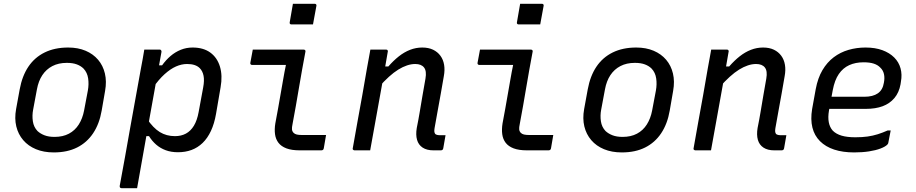

<svg xmlns="http://www.w3.org/2000/svg" viewBox="-20 -794 4840 1014"><path d="M340 -543Q392 -543 432 -526Q472 -509 498 -478.5Q524 -448 534 -406Q544 -364 535 -314L517 -210Q505 -140 472 -90.5Q439 -41 387 -15Q335 11 264 11Q211 11 170 -6Q129 -23 102.5 -54Q76 -85 66 -126.5Q56 -168 65 -218L84 -322Q97 -393 130 -442Q163 -491 216 -517Q269 -543 340 -543ZM333 -462Q289 -462 256.5 -445Q224 -428 203.5 -397Q183 -366 175 -322L155 -215Q149 -184 153.5 -153.5Q158 -123 178 -102Q193 -88 215 -79.5Q237 -71 268 -71Q312 -71 344 -88Q376 -105 396 -136.5Q416 -168 424 -210L444 -316Q450 -349 445.5 -380Q441 -411 421 -432Q407 -446 385.5 -454Q364 -462 333 -462Z M742 -532Q756 -532 769.5 -532Q783 -532 796.5 -532Q810 -532 824 -532Q827 -532 829 -530.5Q831 -529 832 -526.5Q833 -524 833 -521Q817 -431 800.5 -341Q784 -251 768 -160.5Q752 -70 736 20Q720 110 704 200Q690 200 676.5 200Q663 200 649.5 200Q636 200 622 200Q619 200 616.5 198.5Q614 197 613 194.5Q612 192 612 189Q627 111 640.5 33.5Q654 -44 668 -121.5Q682 -199 696 -276.5Q710 -354 724 -431Q729 -457 733.5 -482Q738 -507 742 -532ZM997 -543Q1054 -543 1090.5 -516.5Q1127 -490 1141.5 -442.5Q1156 -395 1145 -333L1121 -193Q1112 -141 1094 -102.5Q1076 -64 1050 -39Q1024 -14 991.5 -2Q959 10 920 10Q884 10 855.5 -0.5Q827 -11 805 -30Q783 -49 767 -75H741L756 -167Q789 -118 824 -96.5Q859 -75 904 -75Q937 -75 962 -88.5Q987 -102 1004 -130Q1021 -158 1029 -202L1053 -332Q1060 -369 1055 -394Q1050 -419 1035 -434Q1024 -445 1007.5 -450.5Q991 -456 968 -456Q939 -456 909.5 -443Q880 -430 849 -402Q818 -374 786 -328L808 -449H836Q856 -477 880.5 -498Q905 -519 934.5 -531Q964 -543 997 -543Z M1315 -532Q1360 -532 1404.5 -532Q1449 -532 1494 -532Q1539 -532 1584 -532Q1587 -532 1589 -531Q1591 -530 1592.5 -527.5Q1594 -525 1593 -521Q1584 -473 1575.5 -426Q1567 -379 1559 -331Q1551 -283 1542.5 -235Q1534 -187 1525 -139Q1521 -121 1522 -110.5Q1523 -100 1531 -92Q1537 -86 1547.5 -83.5Q1558 -81 1576 -81Q1602 -81 1631.5 -81Q1661 -81 1686 -81H1702Q1699 -63 1696 -46Q1693 -29 1690 -11Q1689 -5 1685.5 -2.5Q1682 0 1677 0Q1671 0 1652 0Q1633 0 1608.5 0Q1584 0 1563 0Q1520 0 1492.5 -10.5Q1465 -21 1450.5 -40Q1436 -59 1432.5 -85Q1429 -111 1434 -142Q1442 -182 1448.5 -220.5Q1455 -259 1462 -297.5Q1469 -336 1475.5 -374.5Q1482 -413 1490 -451H1472Q1445 -451 1418.5 -451Q1392 -451 1365 -451Q1338 -451 1311 -451Q1307 -451 1304 -454Q1301 -457 1302 -462Q1305 -479 1308.5 -497Q1312 -515 1315 -532ZM1527 -774Q1541 -774 1555.5 -774Q1570 -774 1584.5 -774Q1599 -774 1613.5 -774Q1628 -774 1642 -774Q1647 -774 1649.5 -771Q1652 -768 1651 -763L1633 -665Q1619 -665 1605 -665Q1591 -665 1576 -665Q1561 -665 1547 -665Q1533 -665 1519 -665Q1514 -665 1511.5 -668Q1509 -671 1510 -676Z M1936 -532Q1952 -532 1966 -532Q1980 -532 1993.5 -532Q2007 -532 2019 -532Q2023 -532 2025 -530.5Q2027 -529 2028 -526.5Q2029 -524 2028 -521Q2017 -456 2005.5 -391Q1994 -326 1982 -260.5Q1970 -195 1958.5 -130Q1947 -65 1935 0Q1922 0 1908 0Q1894 0 1880 0Q1866 0 1852 0Q1850 0 1848 -1Q1846 -2 1844.5 -3.5Q1843 -5 1842.5 -7Q1842 -9 1843 -11Q1855 -81 1868 -151.5Q1881 -222 1893.5 -292Q1906 -362 1918 -433Q1924 -465 1928.5 -490.5Q1933 -516 1936 -532ZM2210 -543Q2243 -543 2267 -531.5Q2291 -520 2306 -499.5Q2321 -479 2325.5 -451.5Q2330 -424 2324 -392Q2316 -346 2308 -300Q2300 -254 2291.5 -209Q2283 -164 2275 -117Q2273 -105 2274 -98Q2275 -91 2279 -86Q2283 -83 2289 -81.5Q2295 -80 2302 -80Q2305 -80 2307.5 -80Q2310 -80 2312.5 -80Q2315 -80 2317 -80H2333Q2330 -62 2327 -45.5Q2324 -29 2321 -11Q2320 -5 2316.5 -2.5Q2313 0 2308 0Q2303 0 2291 0Q2279 0 2269 0Q2234 0 2212 -14.5Q2190 -29 2182.5 -55.5Q2175 -82 2181 -118Q2190 -162 2197 -204.5Q2204 -247 2211.5 -290.5Q2219 -334 2227 -379Q2234 -419 2219.5 -437.5Q2205 -456 2173 -456Q2152 -456 2129.5 -448.5Q2107 -441 2083.5 -426.5Q2060 -412 2034 -388.5Q2008 -365 1980 -333L1996 -443H2031Q2058 -474 2086.5 -496.5Q2115 -519 2146 -531Q2177 -543 2210 -543Z M2515 -532Q2560 -532 2604.5 -532Q2649 -532 2694 -532Q2739 -532 2784 -532Q2787 -532 2789 -531Q2791 -530 2792.5 -527.5Q2794 -525 2793 -521Q2784 -473 2775.5 -426Q2767 -379 2759 -331Q2751 -283 2742.5 -235Q2734 -187 2725 -139Q2721 -121 2722 -110.5Q2723 -100 2731 -92Q2737 -86 2747.5 -83.5Q2758 -81 2776 -81Q2802 -81 2831.5 -81Q2861 -81 2886 -81H2902Q2899 -63 2896 -46Q2893 -29 2890 -11Q2889 -5 2885.5 -2.5Q2882 0 2877 0Q2871 0 2852 0Q2833 0 2808.5 0Q2784 0 2763 0Q2720 0 2692.5 -10.5Q2665 -21 2650.5 -40Q2636 -59 2632.5 -85Q2629 -111 2634 -142Q2642 -182 2648.5 -220.5Q2655 -259 2662 -297.5Q2669 -336 2675.5 -374.5Q2682 -413 2690 -451H2672Q2645 -451 2618.5 -451Q2592 -451 2565 -451Q2538 -451 2511 -451Q2507 -451 2504 -454Q2501 -457 2502 -462Q2505 -479 2508.5 -497Q2512 -515 2515 -532ZM2727 -774Q2741 -774 2755.5 -774Q2770 -774 2784.5 -774Q2799 -774 2813.5 -774Q2828 -774 2842 -774Q2847 -774 2849.5 -771Q2852 -768 2851 -763L2833 -665Q2819 -665 2805 -665Q2791 -665 2776 -665Q2761 -665 2747 -665Q2733 -665 2719 -665Q2714 -665 2711.5 -668Q2709 -671 2710 -676Z M3340 -543Q3392 -543 3432 -526Q3472 -509 3498 -478.5Q3524 -448 3534 -406Q3544 -364 3535 -314L3517 -210Q3505 -140 3472 -90.5Q3439 -41 3387 -15Q3335 11 3264 11Q3211 11 3170 -6Q3129 -23 3102.5 -54Q3076 -85 3066 -126.5Q3056 -168 3065 -218L3084 -322Q3097 -393 3130 -442Q3163 -491 3216 -517Q3269 -543 3340 -543ZM3333 -462Q3289 -462 3256.5 -445Q3224 -428 3203.5 -397Q3183 -366 3175 -322L3155 -215Q3149 -184 3153.5 -153.5Q3158 -123 3178 -102Q3193 -88 3215 -79.5Q3237 -71 3268 -71Q3312 -71 3344 -88Q3376 -105 3396 -136.5Q3416 -168 3424 -210L3444 -316Q3450 -349 3445.5 -380Q3441 -411 3421 -432Q3407 -446 3385.5 -454Q3364 -462 3333 -462Z M3736 -532Q3752 -532 3766 -532Q3780 -532 3793.5 -532Q3807 -532 3819 -532Q3823 -532 3825 -530.5Q3827 -529 3828 -526.5Q3829 -524 3828 -521Q3817 -456 3805.5 -391Q3794 -326 3782 -260.5Q3770 -195 3758.5 -130Q3747 -65 3735 0Q3722 0 3708 0Q3694 0 3680 0Q3666 0 3652 0Q3650 0 3648 -1Q3646 -2 3644.5 -3.5Q3643 -5 3642.5 -7Q3642 -9 3643 -11Q3655 -81 3668 -151.5Q3681 -222 3693.5 -292Q3706 -362 3718 -433Q3724 -465 3728.5 -490.5Q3733 -516 3736 -532ZM4010 -543Q4043 -543 4067 -531.5Q4091 -520 4106 -499.5Q4121 -479 4125.5 -451.5Q4130 -424 4124 -392Q4116 -346 4108 -300Q4100 -254 4091.5 -209Q4083 -164 4075 -117Q4073 -105 4074 -98Q4075 -91 4079 -86Q4083 -83 4089 -81.5Q4095 -80 4102 -80Q4105 -80 4107.5 -80Q4110 -80 4112.5 -80Q4115 -80 4117 -80H4133Q4130 -62 4127 -45.5Q4124 -29 4121 -11Q4120 -5 4116.5 -2.5Q4113 0 4108 0Q4103 0 4091 0Q4079 0 4069 0Q4034 0 4012 -14.5Q3990 -29 3982.5 -55.5Q3975 -82 3981 -118Q3990 -162 3997 -204.5Q4004 -247 4011.5 -290.5Q4019 -334 4027 -379Q4034 -419 4019.5 -437.5Q4005 -456 3973 -456Q3952 -456 3929.5 -448.5Q3907 -441 3883.5 -426.5Q3860 -412 3834 -388.5Q3808 -365 3780 -333L3796 -443H3831Q3858 -474 3886.5 -496.5Q3915 -519 3946 -531Q3977 -543 4010 -543Z M4551 -543Q4602 -543 4640 -529Q4678 -515 4702.5 -490.5Q4727 -466 4736 -433Q4745 -400 4738 -363L4736 -349Q4728 -305 4703.5 -276Q4679 -247 4641.5 -233Q4604 -219 4552 -219Q4528 -219 4495 -219Q4462 -219 4423.5 -219Q4385 -219 4345 -219L4308 -213L4317 -283Q4361 -283 4400.5 -283Q4440 -283 4476 -283Q4512 -283 4545 -283Q4590 -283 4616 -301Q4642 -319 4648 -357Q4653 -382 4648.5 -402.5Q4644 -423 4629 -437Q4616 -451 4594.5 -458Q4573 -465 4541 -465Q4498 -465 4465 -450Q4432 -435 4410 -403Q4388 -371 4378 -318L4358 -210Q4352 -175 4357 -148.5Q4362 -122 4378 -104Q4396 -86 4425 -77.5Q4454 -69 4497 -69Q4534 -69 4562 -73Q4590 -77 4615.5 -85Q4641 -93 4668 -105H4684Q4681 -89 4677.5 -72Q4674 -55 4671 -38Q4670 -36 4669 -34Q4668 -32 4666 -30Q4655 -19 4630 -9.5Q4605 0 4569.5 5.5Q4534 11 4491 11Q4431 11 4385.5 -4Q4340 -19 4310.5 -48.5Q4281 -78 4270.5 -120.5Q4260 -163 4269 -218L4288 -323Q4299 -382 4323.5 -423.5Q4348 -465 4383 -491.5Q4418 -518 4461 -530.5Q4504 -543 4551 -543Z"/></svg>

Font: Rec Mono Linear
Style: Italic
Weight: 400
Italic angle: -10°
Monospace: yes
Version: Version 1.085; ttfautohint (v1.8.4.7-5d5b)